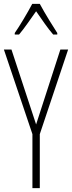

<svg xmlns="http://www.w3.org/2000/svg" viewBox="-20 -969 371 989"><path d="M185 -949H146C123 -905 80 -833 56 -799V-791H78C105 -822 140 -875 166 -911C193 -872 226 -823 254 -791H275V-799C259 -823 210 -902 185 -949ZM166 -328 39 -714H0L147 -278V0H185V-278L331 -714H291Z"/></svg>

Font: Noto Sans Thai ExtCond ExtLt
Style: Regular
Weight: 200
Width: 2
Designer: Monotype Design Team
Foundry: Monotype Imaging Inc.
Version: Version 2.002